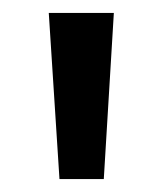

<svg xmlns="http://www.w3.org/2000/svg" viewBox="-20 -734 251 298"><path d="M156.7 -713.9 141.1 -456.1H72.3L55.7 -713.9Z"/></svg>

Font: Open Sans Condensed Medium
Style: Regular
Weight: 500
Width: 3
Designer: Monotype Design Team
Foundry: Monotype Imaging Inc.
Version: Version 3.000